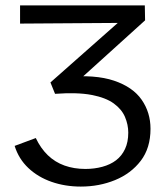

<svg xmlns="http://www.w3.org/2000/svg" viewBox="-20 -678 611 708"><path d="M278 10Q220 10 170 -7.5Q120 -25 84.5 -58.5Q49 -92 34 -140L112 -169Q130 -131 156.5 -105.5Q183 -80 218 -67.5Q253 -55 295 -55Q328 -55 357.5 -63Q387 -71 408 -87Q429 -103 441 -128.5Q453 -154 453 -189Q453 -218 441 -246.5Q429 -275 399.5 -296.5Q370 -318 317.5 -328Q265 -338 183 -332L166 -374L459 -633L490 -594L54 -591V-658H514L515 -603L232 -347L219 -394Q331 -404 400.5 -380.5Q470 -357 502.5 -310Q535 -263 535 -203Q535 -132 499 -85Q463 -38 404.5 -14Q346 10 278 10Z"/></svg>

Font: Ysabeau Office Medium
Style: Regular
Weight: 500
Designer: Christian Thalmann (Catharsis Fonts)
Version: Version 2.001;gftools[0.9.30]; featfreeze: tnum,lnum,ss02